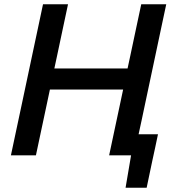

<svg xmlns="http://www.w3.org/2000/svg" viewBox="-20 -733 821 906"><path d="M31.5 0Q44 -58.5 55.5 -113Q67 -167.5 81.5 -235L132 -473Q146.5 -541.5 158.5 -597.5Q170.5 -653 183 -713H301Q288.5 -654 276.5 -598Q264.5 -541.5 250 -473L236.5 -410H582L595.5 -473Q610 -541.5 622 -598Q634 -654.5 646.5 -713H764.5Q752 -654 740 -598Q728 -541.5 713.5 -473L663 -235Q655 -197 648 -164Q641 -131 634 -99.5H725.5Q718.5 -68 712 -35.5Q705 -2.5 698 29Q691.5 59.5 685 91Q678.5 122 672 153H572.5L598.5 0H495Q507.5 -58.5 519 -113Q530.5 -167.5 545 -235L561 -310.5H215.5L199.5 -235Q185 -167.5 173.5 -113Q162 -58.5 149.5 0Z"/></svg>

Font: Heraclito Medium
Style: Italic
Weight: 500
Italic angle: -12°
Designer: Kostas Bartsokas (font) & Cristiano Sobral (main changes)
Foundry: Kostas Bartsokas (font) & Cristiano Sobral (main changes)
Version: Version 1.00;July 8, 2020;FontCreator 13.0.0.2655 64-bit